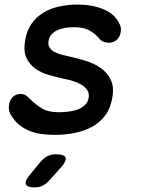

<svg xmlns="http://www.w3.org/2000/svg" viewBox="-20 -580 640 840"><path d="M219 10Q188 10 160.5 6Q133 2 110 -7Q87 -16 67.5 -31Q48 -46 33 -69Q24 -80 20.5 -94.5Q17 -109 20 -124Q25 -148 39 -158.5Q53 -169 70 -169Q80 -169 89 -165Q98 -161 107 -151Q134 -124 162 -106.5Q190 -89 236 -89Q253 -89 274.5 -91Q296 -93 315.5 -99.5Q335 -106 349.5 -118.5Q364 -131 368 -152Q371 -172 361.5 -186Q352 -200 335 -210Q318 -220 298 -226Q278 -232 261 -235Q228 -242 193.5 -252Q159 -262 133.5 -280.5Q108 -299 95 -328.5Q82 -358 90 -404Q97 -446 117.5 -475.5Q138 -505 169 -524Q200 -543 238.5 -551.5Q277 -560 319 -560Q383 -560 432.5 -539.5Q482 -519 501 -479Q507 -469 508.5 -459Q510 -449 508 -439Q505 -419 491 -406Q477 -393 456 -393Q446 -393 434 -397Q422 -401 414 -412Q396 -433 371 -447Q346 -461 301 -461Q281 -461 262 -457.5Q243 -454 229 -447Q215 -440 205.5 -429.5Q196 -419 193 -403Q189 -385 196.5 -373Q204 -361 217 -353.5Q230 -346 247 -341.5Q264 -337 278 -334Q315 -326 353 -314.5Q391 -303 420 -283Q449 -263 464.5 -231Q480 -199 471 -151Q463 -105 439.5 -74Q416 -43 381.5 -24.5Q347 -6 305 2Q263 10 219 10ZM112 183 158 127Q172 111 188 103Q204 95 223 95Q262 95 267 110Q272 125 243 157L193 212Q180 226 165 233Q150 240 133 240Q98 240 93 225.5Q88 211 112 183Z"/></svg>

Font: Maple Mono Medium
Style: Italic
Weight: 500
Italic angle: -10°
Monospace: yes
Designer: subframe7536
Version: Version 7.000